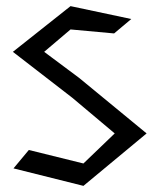

<svg xmlns="http://www.w3.org/2000/svg" viewBox="-20 -595 520 626"><path d="M210 -499 352 -486 408 -533 210 -575 22 -426 216 -276 354 -160 252 -62 74 -106 24 -46 252 11 458 -160 238 -341 124 -426Z"/></svg>

Font: Stormblade
Style: Regular
Weight: 400
Designer: Mew Too
Foundry: Cannot Into Space Fonts
Version: Version 0.77